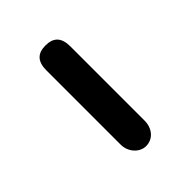

<svg xmlns="http://www.w3.org/2000/svg" viewBox="14 -506 453 453"><g transform="rotate(45 240.0 -280.0)"><path d="M115 -320C86 -320 72 -307 72 -280C72 -253 86 -240 115 -240H363C388 -240 408 -259 408 -280C408 -304 388 -320 363 -320Z"/></g></svg>

Font: Dongle
Style: Regular
Weight: 400
Designer: Yanghee Ryu
Foundry: Yanghee Ryu
Version: Version 2.000